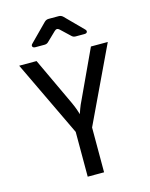

<svg xmlns="http://www.w3.org/2000/svg" viewBox="-137 -1036 874 1122"><g transform="rotate(-15 300.0 -475.0)"><path d="M251 0V-271L32 -730H137L272 -442Q284 -416 291.5 -395Q299 -374 301 -365Q304 -374 311.5 -395Q319 -416 332 -442L466 -730H568L350 -271V0ZM152 -810Q138 -810 134.5 -818.5Q131 -827 141 -836L243 -939Q254 -950 269 -950H330Q345 -950 356 -939L458 -836Q468 -827 465 -818.5Q462 -810 448 -810H395Q380 -810 370 -821L315 -873Q300 -887 285 -872L232 -821Q222 -810 207 -810Z"/></g></svg>

Font: Pitagon Sans Mono Medium
Style: Regular
Weight: 500
Monospace: yes
Designer: Travis Tran
Foundry: Pitagon
Version: Version 1.001; ttfautohint (v1.8.4.7-5d5b);gftools[0.9.26]